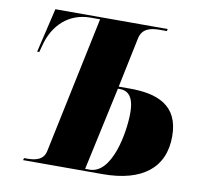

<svg xmlns="http://www.w3.org/2000/svg" viewBox="-79 -802 964 889"><g transform="rotate(10 403.0 -357.0)"><path d="M85 0H458C644 0 746 -79 746 -228C746 -376 641 -412 515 -412H462L511 -647C521 -696 562 -704 604 -704H637L639 -714H111L62 -506H72L80 -536C105 -637 177 -704 278 -704H323L188 -61C179 -17 140 -10 101 -10H88ZM396 -10H375L460 -402H469C506 -402 536 -380 536 -301C536 -210 502 -10 396 -10Z"/></g></svg>

Font: Noto Serif Display Black
Style: Italic
Weight: 900
Italic angle: -12°
Designer: Monotype Design Team
Foundry: Monotype Imaging Inc.
Version: Version 2.009